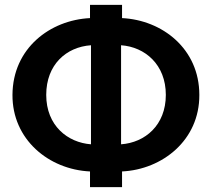

<svg xmlns="http://www.w3.org/2000/svg" viewBox="-20 -765 867 785"><path d="M348 0H479V-64C644 -72 796 -192 795 -377C795 -566 643 -683 479 -691V-745H348V-691C185 -683 32 -568 31 -377C30 -195 179 -72 348 -64ZM352 -175C257 -182 169 -251 169 -377C169 -501 251 -573 352 -580ZM475 -175V-580C573 -573 658 -501 658 -377C658 -253 573 -182 475 -175Z"/></svg>

Font: FIGSv2-sans-serif
Style: Bold
Weight: 700
Designer: Matt McInerney, Pablo Impallari, Rodrigo Fuenzalida,Mirko Velimirovic
Foundry: Matt McInerney, Pablo Impallari, Rodrigo Fuenzalida
Version: Version 4.021;hotconv 1.0.109;makeotfexe 2.5.65596